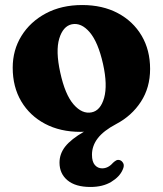

<svg xmlns="http://www.w3.org/2000/svg" viewBox="-20 -511 648 763"><path d="M306.5 -491Q387.5 -491 448.2 -458.8Q509 -426.5 542.8 -369.2Q576.5 -312 576.5 -237Q576.5 -163 540 -106.8Q503.5 -50.5 441.5 -18Q391.5 8.5 368.5 38.5Q345.5 68.5 345.5 104Q345.5 131.5 357 144.8Q368.5 158 386 158Q410 158 429 136Q436 129.5 442.2 126.2Q448.5 123 456.5 125.5Q464.5 128 469.8 137.8Q475 147.5 467.5 163.5Q455.5 191.5 422 211.8Q388.5 232 339.5 232Q280 232 248.2 205.5Q216.5 179 216.5 135.5Q216.5 100 239.5 71Q262.5 42 313.5 12.5Q306.5 13 300 13Q219.5 13 159 -19Q98.5 -51 64.5 -108.2Q30.5 -165.5 30.5 -242Q30.5 -312 65.2 -368.2Q100 -424.5 162.2 -457.8Q224.5 -491 306.5 -491ZM344 -64.5Q379.5 -71.5 393.8 -122.2Q408 -173 389.5 -256.5Q370 -343.5 336.5 -382.8Q303 -422 265.5 -414.5Q230.5 -407 215.5 -357.8Q200.5 -308.5 219.5 -222.5Q238.5 -135 272.5 -96Q306.5 -57 344 -64.5Z"/></svg>

Font: Fraunces 9pt S050
Style: Bold
Weight: 700
Version: Version 1.000; ttfautohint (v1.8.3)